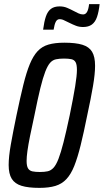

<svg xmlns="http://www.w3.org/2000/svg" viewBox="-20 -903 503 931"><path d="M171 8Q117 8 84.5 -2Q52 -12 37 -36Q22 -60 22 -103Q22 -143 32.5 -202.5Q43 -262 60 -344Q78 -430 93 -491Q108 -552 124.5 -592Q141 -632 162.5 -655Q184 -678 215.5 -687Q247 -696 292 -696Q347 -696 379.5 -686Q412 -676 426.5 -652Q441 -628 441 -584Q441 -545 431 -486Q421 -427 403 -344Q386 -259 371 -198.5Q356 -138 340 -98Q324 -58 302 -34.5Q280 -11 248.5 -1.5Q217 8 171 8ZM173 -69Q196 -69 211.5 -72.5Q227 -76 239.5 -89.5Q252 -103 263.5 -132.5Q275 -162 288 -213Q301 -264 318 -344Q336 -432 344.5 -484.5Q353 -537 353 -564Q353 -590 346.5 -601.5Q340 -613 326 -616Q312 -619 290 -619Q268 -619 251.5 -615.5Q235 -612 223 -598.5Q211 -585 199.5 -555.5Q188 -526 175.5 -475Q163 -424 147 -344Q134 -285 125.5 -242.5Q117 -200 113 -171Q109 -142 109 -123Q109 -98 116 -86.5Q123 -75 137.5 -72Q152 -69 173 -69ZM189 -759Q194 -798 202.5 -823Q211 -848 227 -860Q243 -872 269 -872Q289 -872 305.5 -865Q322 -858 337 -850Q350 -843 361 -838Q372 -833 383 -833Q395 -833 402 -845Q409 -857 412 -883H463Q459 -846 450.5 -821Q442 -796 425.5 -784Q409 -772 383 -772Q364 -772 348.5 -778Q333 -784 317 -792Q303 -798 292 -804Q281 -810 269 -810Q257 -810 250.5 -797.5Q244 -785 240 -759Z"/></svg>

Font: Saira ExtraCondensed Medium
Style: Italic
Weight: 500
Width: 2
Italic angle: -12°
Designer: Hector Gatti with collaboration of the Omnibus-Type team
Foundry: Omnibus-Type
Version: Version 1.101